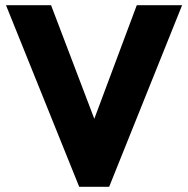

<svg xmlns="http://www.w3.org/2000/svg" viewBox="-20 -717 722 737"><path d="M3 -697H176L342 -261L505 -697H679L399 0H284Z"/></svg>

Font: Hanken Grotesk Black
Style: Regular
Weight: 900
Designer: Alfredo Marco Pradil
Foundry: Hanken Design Co.
Version: Version 3.014